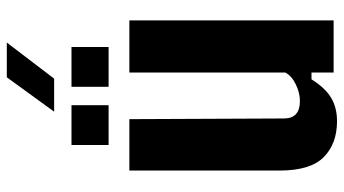

<svg xmlns="http://www.w3.org/2000/svg" viewBox="-243 -757 1010 564"><g transform="rotate(-90 262.0 -475.0)"><path d="M188 10Q122 10 82.5 -29Q43 -68 43 -159V-600H194L196 -146Q196 -99 247 -99Q271 -99 296 -111Q321 -123 331 -142V-600H484V0H331V-65H311Q286 -25 257 -7.5Q228 10 188 10ZM289 -661V-770H406V-661ZM118 -661V-770H235V-661ZM216 -821 317 -960H419L313 -821Z"/></g></svg>

Font: Big Shoulders Text Black
Style: Regular
Weight: 900
Designer: Patric King
Foundry: XO Type Co
Version: Version 1.000; ttfautohint (v1.8.2)